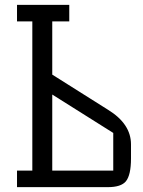

<svg xmlns="http://www.w3.org/2000/svg" viewBox="-20 -770 589 790"><path d="M425 -318Q519 -260 519 -176V-118Q519 -50 498 -24Q478 0 424 0H50V-68H113V-682H50V-750H265V-682H195V-463ZM446 -223 195 -381V-68H446Z"/></svg>

Font: Kelly Slab
Style: Regular
Weight: 400
Designer: Denis Masharov
Foundry: Denis Masharov
Version: Version 1.001